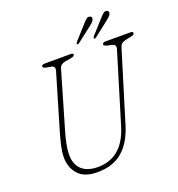

<svg xmlns="http://www.w3.org/2000/svg" viewBox="-155 -999 1060 1142"><g transform="rotate(-20 375.5 -428.5)"><path d="M493 -196.5 625 -630.5Q630 -645.5 626 -654.5Q622 -663.5 605.5 -667.5L578 -673.5Q558 -679 558 -687.5Q558 -700 578 -700H736Q751 -700 751 -690.5Q751 -685 746.8 -681.2Q742.5 -677.5 727.5 -674.5L697 -668Q680 -664.5 670 -657.8Q660 -651 654 -631.5L518.5 -189.5Q488.5 -90.5 427.8 -37.8Q367 15 267.5 15Q185 15 146.5 -28.8Q108 -72.5 108.5 -138.5Q109 -169 117.2 -206.5Q125.5 -244 137 -283.5L241 -635.5Q250 -664.5 221.5 -669.5L193 -674.5Q181 -676.5 177 -680Q173 -683.5 173 -689.5Q173.5 -700 195.5 -700H358Q373 -700 373 -691.5Q373 -686 367.5 -682.2Q362 -678.5 347.5 -676L310.5 -669.5Q281 -664 274 -639.5L170 -283.5Q158.5 -245 151.2 -208.5Q144 -172 143.5 -142Q143 -79.5 178.5 -46.2Q214 -13 281.5 -13Q358.5 -13 411.8 -58Q465 -103 493 -196.5ZM492 -839Q506.5 -856 517.5 -865.2Q528.5 -874.5 540.5 -870.5Q558.5 -865 547 -843Q542.5 -835.5 533.8 -828.2Q525 -821 516.5 -814L427 -745Q417.5 -737 412.5 -742Q410 -747 419 -758ZM598.5 -836.5Q613.5 -853.5 624.2 -862.5Q635 -871.5 647 -868.5Q654 -866 656.8 -858.8Q659.5 -851.5 653.5 -841Q648.5 -833 639.8 -825.8Q631 -818.5 622.5 -811.5L533.5 -742Q523.5 -734.5 519 -739.5Q516.5 -744 525 -755Z"/></g></svg>

Font: Fraunces 72pt SuperSoft Thin
Style: Italic
Weight: 100
Italic angle: -16°
Version: Version 1.000;[b76b70a41]